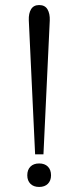

<svg xmlns="http://www.w3.org/2000/svg" viewBox="-20 -730 310 760"><path d="M94 -650Q93 -677 103 -693.5Q113 -710 135 -710Q158 -710 168 -693Q178 -676 177 -649L152 -119H119ZM88 -36Q88 -58 100.5 -70.5Q113 -83 135 -83Q157 -83 169.5 -70.5Q182 -58 182 -36Q182 -15 169.5 -2.5Q157 10 135 10Q113 10 100.5 -2.5Q88 -15 88 -36Z"/></svg>

Font: Trirong Light
Style: Regular
Weight: 300
Designer: Katatrad Team
Foundry: CadsonDemak
Version: Version 1.001